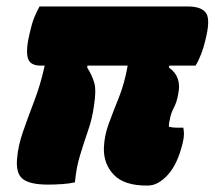

<svg xmlns="http://www.w3.org/2000/svg" viewBox="-20 -567 667 597"><path d="M103 -547H563Q607 -547 621 -526Q635 -505 618 -440Q614 -421 605.5 -399Q597 -377 588 -363H507L505 -357Q546 -329 534 -274Q530 -250 520.5 -232Q511 -214 508 -195Q505 -185 505 -173Q516 -170 529 -170H550Q552 -160 552 -149.5Q552 -139 548 -122Q532 -56 501.5 -23Q471 10 440 10H436Q366 10 334 -23.5Q302 -57 303 -106Q304 -144 318 -182Q332 -220 349.5 -263.5Q367 -307 377 -363H252L251 -357Q266 -334 273 -310Q280 -286 272 -237Q267 -199 254 -161.5Q241 -124 229 -84.5Q217 -45 213 0Q195 4 172.5 5.5Q150 7 129 7Q74 7 51.5 -10Q29 -27 33 -73Q36 -113 51.5 -157.5Q67 -202 86.5 -253Q106 -304 119 -363H106Q72 -363 66 -388.5Q60 -414 73 -467Q79 -494 86.5 -512.5Q94 -531 103 -547Z"/></svg>

Font: Recursive Sn Csl St Blk
Style: Italic
Weight: 900
Italic angle: -15°
Version: Version 1.079;hotconv 1.0.112;makeotfexe 2.5.65598; ttfautoh